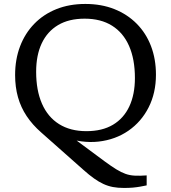

<svg xmlns="http://www.w3.org/2000/svg" viewBox="-20 -728 866 972"><path d="M403 132.5 188.5 -57.5Q144.5 -96 115 -140.2Q85.5 -184.5 71 -236Q56.5 -287.5 56.5 -348Q56.5 -427.5 81.5 -493.2Q106.5 -559 153.2 -607.2Q200 -655.5 265.5 -681.8Q331 -708 412 -708Q493.5 -708 559.2 -681.8Q625 -655.5 672.2 -607.8Q719.5 -560 744.5 -494.5Q769.5 -429 769.5 -350Q769.5 -257.5 732.5 -184.5Q695.5 -111.5 630 -66.2Q564.5 -21 479.2 -11.2Q394 -1.5 298 -35.5L320.5 -51.5L510 89Q544 114 568.8 129.2Q593.5 144.5 615.5 152.2Q637.5 160 662.8 161.2Q688 162.5 722.5 160V210.5Q705.5 214 688.8 217Q672 220 652.5 221.8Q633 223.5 607.5 223.5Q576.5 223.5 551.5 218.8Q526.5 214 503.2 203.2Q480 192.5 455.8 175.2Q431.5 158 403 132.5ZM417.5 -64Q497.5 -64 552 -96.5Q606.5 -129 634.8 -189.5Q663 -250 663 -333Q663 -428 633.5 -495.2Q604 -562.5 547.2 -598Q490.5 -633.5 408.5 -633.5Q328.5 -633.5 274 -601Q219.5 -568.5 191.2 -508.5Q163 -448.5 163 -364.5Q163 -270.5 192.5 -203Q222 -135.5 279 -99.8Q336 -64 417.5 -64Z"/></svg>

Font: Newsreader 9pt
Style: Regular
Weight: 400
Designer: Hugues Gentile
Foundry: Production Type
Version: Version 1.003